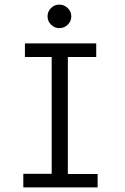

<svg xmlns="http://www.w3.org/2000/svg" viewBox="-20 -811 540 832"><path d="M88 -623H397V-564H274V-57H403V1H81V-58H204V-564H88ZM201 -776Q216 -791 237 -791Q258 -791 273.5 -776Q289 -761 289 -740Q289 -719 273.5 -704Q258 -689 237 -689Q217 -689 201.5 -704Q186 -719 186 -740Q186 -761 201 -776Z"/></svg>

Font: InconsolataGo
Style: Regular
Weight: 400
Designer: Raph Levien, Kirill Tkachev
Foundry: Cyreal
Version: Version 1.013